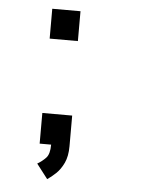

<svg xmlns="http://www.w3.org/2000/svg" viewBox="-48 -540 546 708"><g transform="rotate(5 225.0 -186.0)"><path d="M117 -499.5H221.5V-389H117ZM114 0V-113.5H224.5V0Q224.5 37 212.8 62Q201 87 184.2 102.8Q167.5 118.5 153 128L111.5 74Q129.5 63.5 143 49.2Q156.5 35 156.5 0Z"/></g></svg>

Font: Trispace Condensed
Style: Regular
Weight: 400
Width: 3
Designer: Tyler Finck
Foundry: Etcetera Type Company
Version: Version 1.210; ttfautohint (v1.8.3)